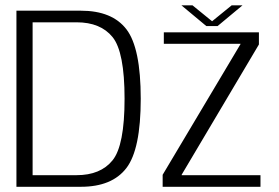

<svg xmlns="http://www.w3.org/2000/svg" viewBox="-20 -716 1068 736"><path d="M43 0H290Q409.5 0 464.5 -71.8Q519.5 -143.5 519.5 -337.5Q519.5 -532 464.8 -603.5Q410 -675 290 -675H43ZM105 -44.5V-630.5H273.5Q365.5 -630.5 411.5 -573.8Q457.5 -517 457.5 -337.5Q457.5 -158.5 411.5 -101.5Q365.5 -44.5 273.5 -44.5ZM603.5 0H978.5V-44.5H676.5V-46.5L972.5 -545.5V-592H608V-548H902V-547L603.5 -46ZM771 -616H814L909.5 -695.5H868L793 -634.5L718 -695.5H675.5Z"/></svg>

Font: Anybody Thin Light
Style: Regular
Weight: 300
Version: Version 1.113;gftools[0.9.25]